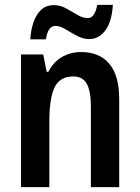

<svg xmlns="http://www.w3.org/2000/svg" viewBox="-20 -766 572 786"><path d="M312 -553Q387 -553 427.5 -505Q468 -457 468 -360V0H352V-332Q352 -392 335.5 -422.5Q319 -453 280 -453Q225 -453 203.5 -408.5Q182 -364 182 -268V0H66V-543H157L171 -472H178Q198 -512 233.5 -532.5Q269 -553 312 -553ZM104 -605Q106 -641 116.5 -673Q127 -705 147.5 -725Q168 -745 201 -745Q227 -745 251 -731.5Q275 -718 297 -705Q319 -692 340 -692Q368 -692 378 -746H442Q438 -678 411.5 -642Q385 -606 345 -606Q320 -606 295 -619.5Q270 -633 247.5 -646.5Q225 -660 207 -660Q176 -660 168 -605Z"/></svg>

Font: Noto Sans Myanmar Condensed SemiBold
Style: Regular
Weight: 600
Width: 3
Designer: Monotype Design Team
Foundry: Monotype Imaging Inc.
Version: Version 2.107; ttfautohint (v1.8.4.7-5d5b)